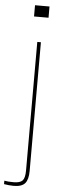

<svg xmlns="http://www.w3.org/2000/svg" viewBox="-118 -828 324 1056"><g transform="rotate(5 44.0 -300.0)"><path d="M31 -738V-800H111V-738ZM-53 195V176Q-34 180 -2 180Q34 180 47.5 165.5Q61 151 61 110V-600H81V110Q81 158 63 179Q45 200 0 200Q-11 200 -27 198.5Q-43 197 -53 195Z"/></g></svg>

Font: Big Shoulders Display Thin
Style: Regular
Weight: 100
Designer: Patric King
Foundry: XO Type Co
Version: Version 1.000; ttfautohint (v1.8.2)